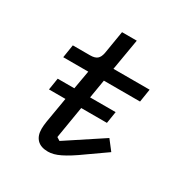

<svg xmlns="http://www.w3.org/2000/svg" viewBox="-165 -828 929 970"><g transform="rotate(30 300.0 -343.0)"><path d="M247 12Q205 12 183.5 -10Q162 -32 162 -72Q162 -80 163 -92.5Q164 -105 166 -116L191 -263H95L106 -332H203L222 -440H76L88 -516H189Q216 -516 229.5 -527Q243 -538 248 -565L270 -698H356L325 -516H536L524 -440H313L295 -332H444L433 -263H283L252 -76L271 -64L482 -203L526 -146L422 -73Q389 -49 363.5 -33Q338 -17 317.5 -7Q297 3 280 7.5Q263 12 247 12Z"/></g></svg>

Font: IBM Plex Mono Text
Style: Italic
Weight: 450
Italic angle: -9°
Monospace: yes
Designer: Mike Abbink, Paul van der Laan, Pieter van Rosmalen
Foundry: Bold Monday
Version: Version 2.1